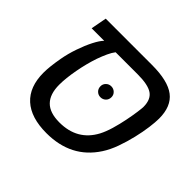

<svg xmlns="http://www.w3.org/2000/svg" viewBox="-148 -770 951 951"><g transform="rotate(45 328.0 -294.5)"><path d="M543.5 -123.5Q457 9.8 284.2 9.8Q175.3 9.8 118.7 -41.7Q62 -93.3 62 -191.9Q62 -233.4 73.7 -299.3Q81.5 -343.3 96.7 -387.2Q111.8 -431.2 129.6 -466.1Q147.5 -501 163.1 -516.1H75.2L90.8 -599.1H415Q526.4 -599.1 577.1 -560.3Q627.9 -521.5 627.9 -436Q627.9 -411.6 622.8 -372.6Q617.7 -333.5 606.9 -288.3Q596.2 -243.2 580.6 -199.7Q564.9 -156.2 543.5 -123.5ZM243.2 -516.1Q231.4 -501 220.7 -477.8Q210 -454.6 200.2 -427.2Q182.1 -374 170.7 -312.3Q159.2 -250.5 159.2 -205.1Q159.2 -139.2 191.7 -106.2Q224.1 -73.2 292 -73.2Q417.5 -73.2 473.1 -177.7Q487.3 -204.6 498.3 -242.2Q509.3 -279.8 516.8 -317.6Q524.4 -355.5 528.3 -384.3Q532.2 -413.1 532.2 -421.9Q532.2 -473.6 501.5 -494.9Q470.7 -516.1 397.9 -516.1ZM309.1 -344.2Q309.1 -359.9 320.3 -370.8Q331.5 -381.8 347.2 -381.8Q363.8 -381.8 375 -370.8Q386.2 -359.9 386.2 -344.2Q386.2 -327.1 375 -316.2Q363.8 -305.2 347.2 -305.2Q331.5 -305.2 320.3 -316.2Q309.1 -327.1 309.1 -344.2Z"/></g></svg>

Font: Arimo
Style: Italic
Weight: 400
Italic angle: -12°
Designer: Steve Matteson
Foundry: Monotype Imaging Inc.
Version: Version 1.33